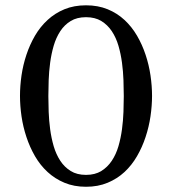

<svg xmlns="http://www.w3.org/2000/svg" viewBox="-20 -693 651 727"><path d="M305.7 -672.9Q351.1 -672.9 387.5 -658Q423.8 -643.1 451.4 -617.4Q479 -591.8 498.8 -557.9Q518.6 -523.9 531.2 -485.8Q543.9 -447.8 549.8 -407.7Q555.7 -367.7 555.7 -330.1Q555.7 -292.5 549.8 -252.4Q543.9 -212.4 531.2 -174.1Q518.6 -135.7 498.8 -101.6Q479 -67.4 451.4 -41.7Q423.8 -16.1 387.5 -1Q351.1 14.2 305.7 14.2Q260.3 14.2 224.1 -1Q188 -16.1 160.2 -41.7Q132.3 -67.4 112.5 -101.6Q92.8 -135.7 80.1 -174.1Q67.4 -212.4 61.5 -252.4Q55.7 -292.5 55.7 -330.1Q55.7 -367.7 61.5 -407.7Q67.4 -447.8 80.1 -485.8Q92.8 -523.9 112.5 -557.9Q132.3 -591.8 160.2 -617.4Q188 -643.1 224.1 -658Q260.3 -672.9 305.7 -672.9ZM305.7 -30.8Q339.8 -30.8 363.5 -45.4Q387.2 -60.1 403.3 -84.2Q419.4 -108.4 428.5 -139.4Q437.5 -170.4 441.9 -203.6Q446.3 -236.8 447.5 -269.5Q448.7 -302.2 448.7 -329.1Q448.7 -356.4 447.5 -389.4Q446.3 -422.4 441.9 -455.6Q437.5 -488.8 428.5 -519.8Q419.4 -550.8 403.3 -575Q387.2 -599.1 363.5 -613.5Q339.8 -627.9 305.7 -627.9Q271.5 -627.9 247.8 -613.5Q224.1 -599.1 208.3 -575Q192.4 -550.8 183.3 -519.8Q174.3 -488.8 169.9 -455.6Q165.5 -422.4 164.3 -389.4Q163.1 -356.4 163.1 -329.1Q163.1 -302.2 164.3 -269.5Q165.5 -236.8 169.9 -203.6Q174.3 -170.4 183.3 -139.4Q192.4 -108.4 208.3 -84.2Q224.1 -60.1 247.8 -45.4Q271.5 -30.8 305.7 -30.8Z"/></svg>

Font: Federo
Style: Regular
Weight: 400
Designer: Olexa M. Volochay | Cyreal.org
Foundry: Olexa M. Volochay | Cyreal.org
Version: Version 1.000